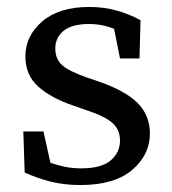

<svg xmlns="http://www.w3.org/2000/svg" viewBox="-20 -519 495 552"><path d="M211 13Q164 13 125 3Q86 -7 51 -23L47 -141H105L125 -51Q145 -44 166.5 -39.5Q188 -35 213 -35Q272 -35 298.5 -58Q325 -81 325 -115Q325 -147 302 -166.5Q279 -186 229 -202L192 -215Q127 -237 90 -270Q53 -303 53 -357Q53 -416 101.5 -457.5Q150 -499 237 -499Q279 -499 316 -488.5Q353 -478 384 -461L381 -351H325L308 -436Q274 -450 236 -450Q187 -450 163 -430.5Q139 -411 139 -380Q139 -348 160 -330.5Q181 -313 233 -295L260 -286Q339 -259 375 -223.5Q411 -188 411 -135Q411 -74 360 -30.5Q309 13 211 13Z"/></svg>

Font: Source Serif 4 SmText
Style: Regular
Weight: 400
Designer: Frank Grießhammer
Foundry: Adobe
Version: Version 4.005;hotconv 1.1.0;makeotfexe 2.6.0